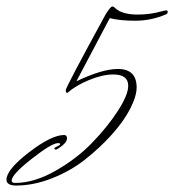

<svg xmlns="http://www.w3.org/2000/svg" viewBox="-99 -547 538 593"><path d="M240 -491 137 -296Q217 -334 265 -334Q323 -334 323 -277Q323 -250 303 -211Q283 -172 246 -131Q209 -90 164 -54.5Q119 -19 62 3.5Q5 26 -49 26Q-79 26 -79 8Q-79 -23 -9.5 -76.5Q60 -130 99 -130Q108 -130 108 -119.5Q108 -109 93 -97Q78 -85 73.5 -85Q69 -85 69 -89Q69 -91 78 -95Q87 -99 87 -102Q87 -105 80 -105Q61 -105 -1 -56.5Q-63 -8 -63 11Q-63 18 -52 18Q6 18 71.5 -19Q137 -56 185 -105.5Q233 -155 265 -204.5Q297 -254 297 -282Q297 -317 251 -317Q218 -317 176.5 -300Q135 -283 109 -260Q104 -260 104 -268.5Q104 -277 228 -504Q243 -527 247.5 -527Q252 -527 258 -521Q279 -502 326 -502Q365 -502 400 -512L413 -515Q419 -515 419 -511Q419 -504 412 -502Q367 -483 319 -483Q271 -483 240 -491Z"/></svg>

Font: Herr Von Muellerhoff
Style: Regular
Weight: 400
Version: Version 1.000